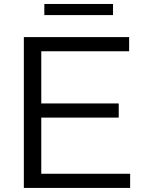

<svg xmlns="http://www.w3.org/2000/svg" viewBox="-20 -922 710 942"><path d="M97 0V-740H613.5V-670.5H182.5V-414.5H562.5V-345H182.5V-69.5H618.5V0ZM197.5 -848V-902.5H534.5V-848Z"/></svg>

Font: Encode Sans Exp
Style: Regular
Weight: 400
Width: 7
Designer: Multiple Designers
Foundry: Impallari Type
Version: Version 3.002; ttfautohint (v1.8.3) -l 8 -r 50 -G 200 -x 14 